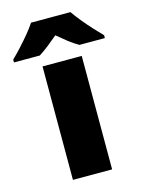

<svg xmlns="http://www.w3.org/2000/svg" viewBox="-174 -835 675 904"><g transform="rotate(-15 163.5 -383.0)"><path d="M258 0H67V-553H258ZM260 -766Q276 -743 298.5 -715.5Q321 -688 344.5 -662.5Q368 -637 385 -620V-606H261Q235 -621 212 -639Q189 -657 163 -679Q137 -657 115.5 -640Q94 -623 68 -606H-58V-620Q-39 -638 -15.5 -663.5Q8 -689 30.5 -716Q53 -743 68 -766Z"/></g></svg>

Font: Noto Sans Khmer Black
Style: Regular
Weight: 900
Version: Version 2.003